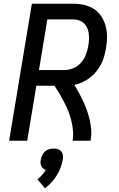

<svg xmlns="http://www.w3.org/2000/svg" viewBox="-20 -755 640 1030"><path d="M29 0 151 -735H372Q402 -735 431 -728.5Q460 -722 483.5 -707Q507 -692 523 -668Q539 -644 546.5 -616Q554 -588 554 -558Q554 -528 549 -498Q545 -476 539 -453.5Q533 -431 522.5 -411Q512 -391 497 -372Q482 -353 463 -338.5Q444 -324 422.5 -314Q401 -304 379 -300Q392 -278 404.5 -255Q417 -232 428 -208Q439 -184 447.5 -159.5Q456 -135 462 -108.5Q468 -82 469.5 -55Q471 -28 466 0H370Q374 -28 371.5 -55Q369 -82 362.5 -108Q356 -134 346.5 -158Q337 -182 325 -205.5Q313 -229 300 -251Q287 -273 272 -295H175L126 0ZM189 -379H324Q349 -379 373 -389Q397 -399 414.5 -418.5Q432 -438 441 -462Q450 -486 454 -511Q457 -527 457.5 -543.5Q458 -560 456 -576Q454 -592 447.5 -606Q441 -620 430 -630.5Q419 -641 403.5 -646Q388 -651 372 -651H234ZM221 255 181 207Q194 197 205.5 184Q217 171 226 157Q218 154 211.5 148.5Q205 143 201.5 135.5Q198 128 197.5 119Q197 110 199 101Q201 89 206.5 77.5Q212 66 221.5 57.5Q231 49 243.5 45.5Q256 42 268 42Q280 42 291 45.5Q302 49 309 57.5Q316 66 317.5 77.5Q319 89 317 101Q313 123 305 144.5Q297 166 284.5 186Q272 206 256 223.5Q240 241 221 255Z"/></svg>

Font: Iosevka Curly Medium Extended
Style: Italic
Weight: 500
Width: 7
Italic angle: -9°
Monospace: yes
Designer: Belleve Invis
Foundry: Belleve Invis
Version: Version 11.1.0; ttfautohint (v1.8.3)